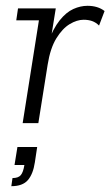

<svg xmlns="http://www.w3.org/2000/svg" viewBox="-20 -424 380 661"><path d="M58 0 114 -354H36L42 -395H172L152 -271L144 -275Q163 -326 185.5 -354Q208 -382 232.5 -393Q257 -404 281 -404Q317 -404 340 -386L321 -336Q310 -347 297 -351.5Q284 -356 268 -356Q245 -356 220 -341Q195 -326 174 -292Q153 -258 144 -201L112 0ZM19 217 23 189Q43 189 51.5 179Q60 169 64 144H30L40 82H108L100 135Q94 175 76 196Q58 217 19 217Z"/></svg>

Font: Rokkitt SemiBold Light
Style: Italic
Weight: 300
Italic angle: -9°
Version: Version 3.103